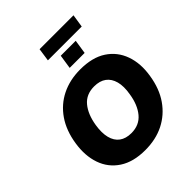

<svg xmlns="http://www.w3.org/2000/svg" viewBox="-275 -1181 1353 1353"><g transform="rotate(-45 402.0 -504.0)"><path d="M65 -371Q82 -481 135 -558Q188 -635 270 -675.5Q352 -716 456 -716Q576 -716 651.5 -666.5Q727 -617 758 -530.5Q789 -444 771 -335Q754 -225 700.5 -148Q647 -71 565.5 -30Q484 11 378 11Q260 11 184 -39Q108 -89 78 -175.5Q48 -262 65 -371ZM256 -361Q245 -292 257.5 -243Q270 -194 304.5 -168.5Q339 -143 394 -143Q473 -143 519 -198Q565 -253 579 -345Q591 -414 578 -462.5Q565 -511 530.5 -536.5Q496 -562 440 -562Q361 -562 316 -508Q271 -454 256 -361ZM340 -922 354 -1019H692L677 -922ZM411 -776 427 -881H576L560 -776Z"/></g></svg>

Font: Mulish ExtraLight Black
Style: Italic
Weight: 900
Italic angle: -9°
Version: Version 3.603